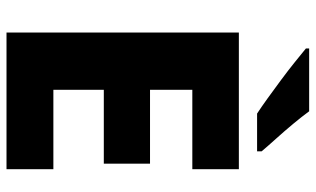

<svg xmlns="http://www.w3.org/2000/svg" viewBox="-210 -760 970 590"><g transform="rotate(90 275.0 -465.0)"><path d="M500 0H80V-714H500V-571H256V-441H483V-299H256V-144H500ZM322 -930Q338 -908 360.5 -881Q383 -854 406 -828.5Q429 -803 445 -784V-770H329Q309 -783 282 -802.5Q255 -822 226 -843.5Q197 -865 171.5 -885.5Q146 -906 129 -920V-930Z"/></g></svg>

Font: Noto Sans Oriya ExtraBold
Style: Regular
Weight: 800
Version: Version 2.003